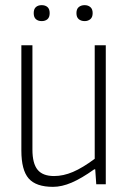

<svg xmlns="http://www.w3.org/2000/svg" viewBox="-20 -716 499 746"><path d="M142 -634Q128 -634 119.5 -641.5Q111 -649 111 -665Q111 -681 119.5 -688.5Q128 -696 142 -696Q156 -696 164.5 -688.5Q173 -681 173 -665Q173 -649 164.5 -641.5Q156 -634 142 -634ZM309 -634Q295 -634 286 -641.5Q277 -649 277 -665Q277 -681 286 -688.5Q295 -696 309 -696Q322 -696 331 -688.5Q340 -681 340 -665Q340 -649 331 -641.5Q322 -634 309 -634ZM186 10Q120 10 91.5 -22.5Q63 -55 63 -131V-540H106V-135Q106 -81 126 -56.5Q146 -32 190 -32Q226 -32 263.5 -48Q301 -64 348 -99V-540H391V0H354L350 -58H346Q297 -23 258.5 -6.5Q220 10 186 10Z"/></svg>

Font: Encode Sans Compressed
Style: ExtraLight
Weight: 200
Designer: Pablo Impallari, Andres Torresi
Foundry: Pablo Impallari, Andres Torresi
Version: Version 1.000; ttfautohint (v1.00) -l 8 -r 50 -G 200 -x 14 -